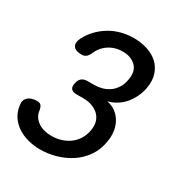

<svg xmlns="http://www.w3.org/2000/svg" viewBox="-175 -867 949 1004"><g transform="rotate(30 300.0 -365.0)"><path d="M102 -596Q119 -630 144.5 -656.5Q170 -683 201.5 -702Q233 -721 269.5 -730.5Q306 -740 345 -740Q388 -740 426 -728Q464 -716 490.5 -692Q517 -668 529 -632Q541 -596 533 -549Q528 -521 515.5 -494Q503 -467 485 -445Q467 -423 442 -407Q417 -391 388 -384Q420 -378 442.5 -360.5Q465 -343 478.5 -318.5Q492 -294 496 -264Q500 -234 494 -201Q485 -148 457.5 -108.5Q430 -69 390.5 -43Q351 -17 304 -3.5Q257 10 209 10Q170 10 135 0.5Q100 -9 72.5 -27Q45 -45 26.5 -72Q8 -99 3 -135Q-3 -166 15.5 -184Q34 -202 71 -202Q86 -202 93.5 -194.5Q101 -187 105 -168Q107 -146 117.5 -130Q128 -114 144 -103Q160 -92 181 -86.5Q202 -81 226 -81Q255 -81 282.5 -89.5Q310 -98 332 -114Q354 -130 369 -153.5Q384 -177 390 -208Q396 -239 389 -262.5Q382 -286 365.5 -302Q349 -318 325 -326.5Q301 -335 273 -335H231Q208 -335 198.5 -346Q189 -357 194 -380Q198 -402 211 -413Q224 -424 247 -424H288Q310 -424 332 -430Q354 -436 373.5 -449Q393 -462 408 -484.5Q423 -507 428 -539Q438 -592 409 -621Q380 -650 329 -650Q283 -650 247 -626.5Q211 -603 194 -562Q185 -543 174.5 -535.5Q164 -528 149 -528Q112 -528 99.5 -546.5Q87 -565 102 -596Z"/></g></svg>

Font: Maple Mono NL Medium
Style: Italic
Weight: 500
Italic angle: -10°
Monospace: yes
Designer: subframe7536
Version: Version 7.000